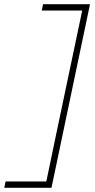

<svg xmlns="http://www.w3.org/2000/svg" viewBox="-86 -780 450 912"><path d="M-65.5 112 -59.5 82H134Q145 29.5 155.5 -20.8Q166 -71 178 -129L260 -518.5Q272 -576 282.8 -626.8Q293.5 -677.5 304.5 -730H112.5L118.5 -760H341.5Q329 -699.5 317 -643Q305 -586.5 291.5 -522L208.5 -126Q195 -61.5 183.2 -5.2Q171.5 51 158.5 112Z"/></svg>

Font: Commissioner Thin
Style: Italic
Weight: 100
Italic angle: -12°
Designer: Kostas Bartsokas
Foundry: Kostas Bartsokas
Version: Version 1.000; ttfautohint (v1.8.3)